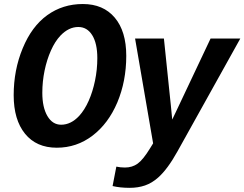

<svg xmlns="http://www.w3.org/2000/svg" viewBox="-20 -718 1204 946"><path d="M388.2 -698.2Q488.8 -698.2 545.4 -631.1Q602.1 -564 602.1 -442.9Q602.1 -318.4 558.1 -213.4Q513.7 -108.9 435.8 -49.6Q357.9 9.8 259.8 9.8Q159.2 9.8 103.3 -59.1Q47.4 -127.9 47.4 -249Q47.4 -373 91.8 -480Q136.2 -587.9 212.6 -643.1Q289.1 -698.2 388.2 -698.2ZM365.7 -585Q318.4 -585 277.8 -542.5Q251 -514.2 231 -469.2Q210.9 -424.3 199.7 -370.4Q188.5 -316.4 188.5 -260.7Q188.5 -189 213.6 -146.2Q238.8 -103.5 281.2 -103.5Q329.6 -103.5 370.1 -147Q397 -176.3 417 -221.4Q437 -266.6 448.2 -321Q459.5 -375.5 459.5 -431.6Q459.5 -504.4 434.3 -544.7Q409.2 -585 365.7 -585ZM619.1 207.5Q572.3 207.5 534.7 198.7L553.2 103Q573.2 107.4 595.7 107.4Q631.8 107.4 658.4 88.1Q685.1 68.8 719.7 12.2L734.4 -11.7L645.5 -528.3H787.6L814.5 -268.6Q818.4 -233.9 821.8 -198.7Q825.2 -163.6 828.6 -128.9Q836.9 -146 844.7 -162.6Q852.5 -179.2 860.4 -195.8L1017.6 -528.3H1164.1L854.5 27.8Q805.7 115.7 759.3 156.7Q728.5 184.1 694.3 195.8Q660.2 207.5 619.1 207.5Z"/></svg>

Font: Arimo
Style: Bold Italic
Weight: 700
Italic angle: -12°
Designer: Steve Matteson
Foundry: Monotype Imaging Inc.
Version: Version 1.33